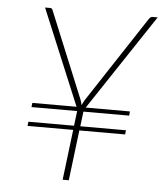

<svg xmlns="http://www.w3.org/2000/svg" viewBox="-51 -749 682 794"><g transform="rotate(5 290.0 -351.5)"><path d="M86 -305.5H269.5L104 -703H125.5Q133 -703 135.5 -695.5L283 -337Q285 -330.5 286.8 -325Q288.5 -319.5 289.5 -314Q292 -319.5 294.8 -324.8Q297.5 -330 301.5 -337L537 -695.5Q540 -699 543 -701Q546 -703 550 -703H571.5L307.5 -305.5H491L489.5 -288H299.5L292 -226.5H481.5L479.5 -209H289.5L264 0H238.5L264 -209H74.5L76.5 -226.5H266L273.5 -288H84Z"/></g></svg>

Font: Lato Thin
Style: Italic
Weight: 200
Italic angle: -7°
Designer: Lukasz Dziedzic
Foundry: tyPoland Lukasz Dziedzic
Version: Version 2.007; 2014-02-27